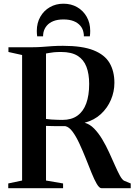

<svg xmlns="http://www.w3.org/2000/svg" viewBox="-20 -992 709 1012"><path d="M23.5 0V-25L96.5 -40.5V-702L24.5 -718V-743H152Q179 -743 204 -745Q229 -747 255.2 -748.8Q281.5 -750.5 312 -750.5Q414 -750.5 473 -727Q532 -703.5 557.5 -660Q583 -616.5 583 -555.5Q583 -509.5 564.8 -466.2Q546.5 -423 511.8 -390.8Q477 -358.5 426 -345Q453 -338 476 -314.5Q499 -291 518.8 -258Q538.5 -225 555 -189Q571.5 -153 585.8 -120.5Q600 -88 612 -66.2Q624 -44.5 634 -39.5L669 -25V0H515Q503.5 0 490.2 -22.5Q477 -45 462.5 -81Q448 -117 431.8 -157.8Q415.5 -198.5 398.2 -235.8Q381 -273 362.5 -298Q344 -323 324.5 -327Q314 -327 299.8 -327Q285.5 -327 270.8 -327.2Q256 -327.5 243.2 -327.8Q230.5 -328 222.5 -328.5V-40.5L312.5 -25V0ZM309 -360Q357 -360 388.2 -382.5Q419.5 -405 434.8 -447.5Q450 -490 450 -549.5Q450 -602.5 435.5 -640.2Q421 -678 388.8 -698Q356.5 -718 302.5 -718Q279 -718 264 -716.5Q249 -715 239.5 -713Q230 -711 222.5 -710V-365Q235 -363 251.5 -362Q268 -361 283.5 -360.5Q299 -360 309 -360ZM314.5 -972.5Q355 -972.5 386.8 -954.2Q418.5 -936 437 -903.5Q455.5 -871 455.5 -829Q455.5 -820.5 455 -814.2Q454.5 -808 453.5 -800.5H422Q422 -805 421.8 -810.2Q421.5 -815.5 420 -821Q416.5 -841 403.2 -856.5Q390 -872 368 -880.8Q346 -889.5 314.5 -889.5Q283.5 -889.5 261.5 -880.8Q239.5 -872 226.5 -856.5Q213.5 -841 209 -821Q208 -815.5 207.5 -810.2Q207 -805 207 -800.5H176Q175 -808 174.5 -814.2Q174 -820.5 174 -829Q174 -871 192.5 -903.5Q211 -936 242.8 -954.2Q274.5 -972.5 314.5 -972.5Z"/></svg>

Font: Merriweather 120pt SemiBold
Style: Regular
Weight: 600
Version: Version 2.100